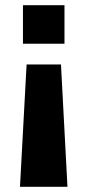

<svg xmlns="http://www.w3.org/2000/svg" viewBox="-20 -520 340 740"><path d="M228.5 -351.5H68.5V-500H228.5ZM215 -271.5 240 200H57L82.5 -271.5Z"/></svg>

Font: Trispace Condensed
Style: Bold
Weight: 700
Width: 3
Designer: Tyler Finck
Foundry: Etcetera Type Company
Version: Version 1.210; ttfautohint (v1.8.3)